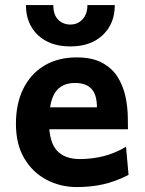

<svg xmlns="http://www.w3.org/2000/svg" viewBox="-20 -738 582 770"><path d="M493.2 -219.7H118.2V-307.6H368.7Q368.7 -358.9 346.4 -382.1Q324.2 -405.3 280.8 -405.3Q228 -405.3 202.4 -368.9Q176.8 -332.5 176.8 -246.6Q176.8 -168.9 208 -134.5Q239.3 -100.1 299.8 -100.1Q347.7 -100.1 393.8 -111.3Q439.9 -122.6 485.4 -149.4L495.6 -36.6Q442.9 -9.8 393.8 1.2Q344.7 12.2 287.6 12.2Q223.1 12.2 167.5 -16.6Q111.8 -45.4 77.9 -102.1Q43.9 -158.7 43.9 -241.7Q43.9 -322.8 73.5 -382.3Q103 -441.9 157.7 -474.9Q212.4 -507.8 287.6 -507.8Q349.1 -507.8 388.9 -486.6Q428.7 -465.3 451.4 -429.7Q474.1 -394 483.4 -349.9Q492.7 -305.7 492.7 -259.8Q492.7 -252.9 492.9 -239.7Q493.2 -226.6 493.2 -219.7ZM440.4 -717.8Q440.4 -643.1 392.1 -597.4Q343.8 -551.8 262.2 -551.8Q179.7 -551.8 131.8 -597.4Q84 -643.1 84 -717.8H193.8Q193.8 -678.2 213.4 -658.9Q232.9 -639.6 262.2 -639.6Q292 -639.6 311.3 -660.9Q330.6 -682.1 330.6 -717.8Z"/></svg>

Font: Andika
Style: Bold
Weight: 700
Designer: Victor Gaultney, Annie Olsen, Julie Remington, Don Collingsworth, Eric Hays, Becca Hirsbrunner
Foundry: SIL International
Version: Version 6.101